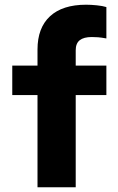

<svg xmlns="http://www.w3.org/2000/svg" viewBox="-20 -794 500 814"><path d="M139 0V-391H32V-516H139V-584Q139 -676 192 -725Q245 -774 345 -774Q366 -774 390.5 -771.5Q415 -769 431 -764V-631Q409 -635 396 -636Q383 -637 369 -637Q335 -637 318 -623.5Q301 -610 301 -581V-516H431V-391H301V0Z"/></svg>

Font: Red Hat Text
Style: Bold
Weight: 700
Designer: Pentagram, MCKL
Foundry: MCKL
Version: Version 1.030